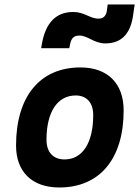

<svg xmlns="http://www.w3.org/2000/svg" viewBox="-20 -829 626 859"><path d="M245.1 9.8C426.3 9.8 533.2 -118.2 533.2 -335C533.2 -456.1 461.4 -527.3 339.8 -527.3C158.7 -527.3 51.8 -397.5 51.8 -177.7C51.8 -60.1 123.5 9.8 245.1 9.8ZM164.1 -613.3H290L293 -628.9C298.8 -659.7 311.5 -669.9 335.4 -669.9C373 -669.9 400.9 -634.8 450.7 -634.8C520 -634.8 560.5 -673.3 574.2 -752L582.5 -809.1H461.9L458 -779.8C454.1 -757.3 441.9 -745.6 421.4 -745.6C381.8 -745.6 358.4 -775.4 307.6 -775.4C231.4 -775.4 184.1 -728 167.5 -632.8ZM268.6 -115.7C217.8 -115.7 188 -148.4 188 -203.6C188 -328.1 236.8 -401.9 318.8 -401.9C368.2 -401.9 397 -369.1 397 -314C397 -189.5 349.1 -115.7 268.6 -115.7Z"/></svg>

Font: Cascadia Mono PL
Style: Bold Italic
Weight: 700
Italic angle: -10°
Monospace: yes
Designer: Aaron Bell
Foundry: Saja Typeworks
Version: Version 2404.023